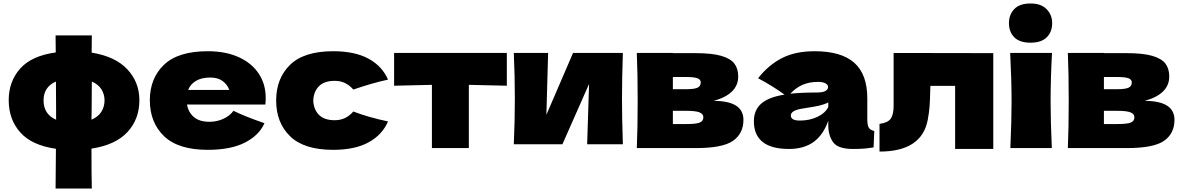

<svg xmlns="http://www.w3.org/2000/svg" viewBox="-20 -850 6791 1102"><path d="M505 3Q505 161 507 232H299L301 4Q162 -16 96 -90.5Q30 -165 30 -275Q30 -382 95.5 -456Q161 -530 300 -549L299 -647H507L506 -548Q642 -526 711 -452Q780 -378 780 -275Q780 -166 711.5 -92Q643 -18 505 3ZM302 -163V-219Q302 -328 301 -382Q230 -351 230 -274Q230 -194 302 -163ZM580 -274Q580 -309 562 -337.5Q544 -366 507 -382Q507 -272 506 -219Q506 -182 505 -163Q543 -179 561.5 -208Q580 -237 580 -274Z M1379 -250H1053Q1061 -206 1092.5 -178.5Q1124 -151 1182 -151Q1224 -151 1261 -167.5Q1298 -184 1320 -214Q1387 -181 1498 -143Q1467 -73 1385.5 -31.5Q1304 10 1173 10Q1003 10 921.5 -68.5Q840 -147 840 -275Q840 -400 921 -478Q1002 -556 1173 -556Q1275 -556 1350 -522Q1425 -488 1465 -427.5Q1505 -367 1505 -289Q1505 -263 1503 -250ZM1060 -334H1296Q1284 -366 1257 -385.5Q1230 -405 1187 -405Q1137 -405 1105 -386Q1073 -367 1060 -334Z M1901 -160Q1934 -160 1960 -172.5Q1986 -185 2008 -210Q2093 -177 2207 -153Q2174 -76 2095.5 -33Q2017 10 1892 10Q1725 10 1645 -68Q1565 -146 1565 -273Q1565 -400 1645 -478Q1725 -556 1892 -556Q2017 -556 2095.5 -513Q2174 -470 2207 -393Q2118 -374 2008 -336Q1986 -361 1960 -373.5Q1934 -386 1901 -386Q1841 -386 1810.5 -355Q1780 -324 1778 -273Q1780 -222 1810.5 -191Q1841 -160 1901 -160Z M2889 -358Q2739 -362 2671 -363V0H2459V-363Q2392 -362 2242 -358V-546H2889Z M3555 -546Q3550 -401 3550 -284Q3550 -169 3555 -22H3350L3361 -368L3208 -22H2929Q2935 -154 2935 -284Q2935 -416 2929 -546H3126L3116 -191L3269 -546Z M4247 -162Q4247 -84 4187.5 -42Q4128 0 3973 0H3635Q3640 -114 3640 -273Q3640 -432 3635 -546H3842V-545H3972Q4066 -545 4119.5 -529.5Q4173 -514 4195 -485Q4217 -456 4217 -411Q4217 -310 4076 -271Q4247 -271 4247 -162ZM3842 -408V-338H3918Q3964 -338 3983 -346.5Q4002 -355 4002 -377Q4002 -394 3982.5 -401Q3963 -408 3918 -408ZM3918 -138Q3975 -138 3996 -146.5Q4017 -155 4017 -177Q4017 -196 3995 -205Q3973 -214 3918 -214H3842V-138Z M4958 -166Q4958 -132 4966 -118Q4974 -104 4998 -98L4994 -4Q4962 1 4938.5 3Q4915 5 4876 5Q4790 5 4762 -33.5Q4734 -72 4734 -132V-157Q4705 -75 4649.5 -35Q4594 5 4508 5Q4408 5 4357.5 -35Q4307 -75 4307 -154Q4307 -219 4350 -256Q4393 -293 4483 -307Q4407 -361 4331 -401Q4391 -477 4468 -516.5Q4545 -556 4655 -556Q4809 -556 4883.5 -489.5Q4958 -423 4958 -285ZM4516 -312Q4576 -319 4666 -319Q4703 -319 4718 -328Q4733 -337 4733 -351Q4733 -363 4718 -371.5Q4703 -380 4676 -380Q4625 -380 4586 -363Q4547 -346 4516 -312ZM4734 -236V-262Q4710 -250 4681 -243.5Q4652 -237 4611 -231L4575 -225Q4519 -214 4519 -187Q4519 -158 4571 -158Q4627 -158 4672 -179.5Q4717 -201 4734 -236Z M5681 5H5462V-357H5320L5319 -326Q5318 -278 5315.5 -241.5Q5313 -205 5305 -163Q5271 20 5028 20V-139Q5075 -145 5092 -168.5Q5109 -192 5109 -242V-546L5681 -545Z M5771 -717Q5771 -766 5801.5 -798Q5832 -830 5895 -830Q5955 -830 5987 -797.5Q6019 -765 6019 -717Q6019 -667 5988 -636Q5957 -605 5895 -605Q5832 -605 5801.5 -636Q5771 -667 5771 -717ZM5779 0Q5786 -161 5786 -266Q5786 -391 5778 -546H6018Q6010 -397 6010 -266Q6010 -156 6017 0Z M6721 -162Q6721 -84 6661.5 -42Q6602 0 6447 0H6109Q6114 -114 6114 -273Q6114 -432 6109 -546H6316V-545H6446Q6540 -545 6593.5 -529.5Q6647 -514 6669 -485Q6691 -456 6691 -411Q6691 -310 6550 -271Q6721 -271 6721 -162ZM6316 -408V-338H6392Q6438 -338 6457 -346.5Q6476 -355 6476 -377Q6476 -394 6456.5 -401Q6437 -408 6392 -408ZM6392 -138Q6449 -138 6470 -146.5Q6491 -155 6491 -177Q6491 -196 6469 -205Q6447 -214 6392 -214H6316V-138Z"/></svg>

Font: Mantou Sans
Style: Regular
Weight: 400
Designer: Mant0u / artakana
Foundry: Mant0u / artakana
Version: Version 1.001;October 22, 2023;FontCreator 14.0.0.2901 64-bi